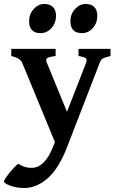

<svg xmlns="http://www.w3.org/2000/svg" viewBox="-50 -698 578 958"><path d="M501.5 -418.5Q472.2 -411.6 462.6 -405.8Q453.1 -399.9 447.8 -385.3L284.7 36.1Q242.7 144 187.3 192.1Q131.8 240.2 69.3 240.2Q44.4 240.2 21.7 234.6Q-1 229 -15.6 221.2Q-30.3 213.4 -30.3 207Q-30.3 203.1 -22.2 190.9Q-14.2 178.7 -2.2 163.8Q9.8 148.9 21.7 136.5Q33.7 124 41.5 119.1Q65.9 135.3 90.6 138.4Q115.2 141.6 133.3 135.3Q151.4 129.4 171.9 108.2Q192.4 86.9 210 44.9L224.1 11.2L60.5 -385.3Q50.8 -408.2 6.3 -418.5V-454.1H227.5V-418.5Q192.4 -414.1 184.6 -407.5Q176.8 -400.9 183.6 -385.3L284.2 -140.1L379.9 -385.3Q385.3 -399.9 378.9 -406.7Q372.6 -413.6 341.8 -418.5V-454.1H501.5ZM229.5 -619.1Q229.5 -583.5 206.8 -558.1Q184.1 -532.7 152.8 -532.7Q95.2 -532.7 95.2 -592.3Q95.2 -627.9 118.2 -653.1Q141.1 -678.2 171.4 -678.2Q198.2 -678.2 213.9 -663.3Q229.5 -648.4 229.5 -619.1ZM435.5 -619.1Q435.5 -583.5 413.1 -558.1Q390.6 -532.7 359.4 -532.7Q301.3 -532.7 301.3 -592.3Q301.3 -627.9 324.5 -653.1Q347.7 -678.2 377.4 -678.2Q404.8 -678.2 420.2 -663.3Q435.5 -648.4 435.5 -619.1Z"/></svg>

Font: Gentium Plus
Style: Bold
Weight: 700
Designer: Victor Gaultney, Annie Olsen, Iska Routamaa, Becca Hirsbrunner
Foundry: SIL International
Version: Version 6.101